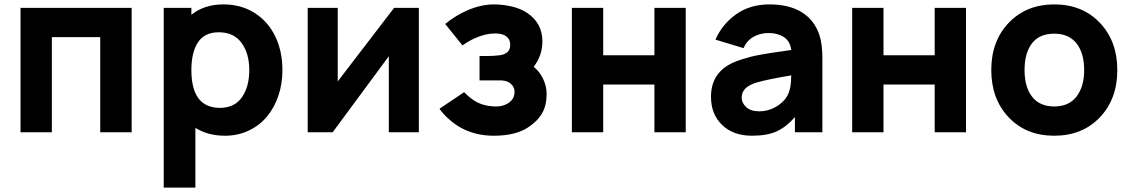

<svg xmlns="http://www.w3.org/2000/svg" viewBox="-20 -598 5113 868"><path d="M575.2 -562.5V0H433.1V-430.2H214.4V0H72.8V-562.5Z M990.2 -578.1Q1069.8 -578.1 1130.6 -539.8Q1191.4 -501.5 1224.1 -434.1Q1256.8 -366.7 1256.8 -281.2Q1256.8 -218.3 1238 -163.6Q1219.2 -108.9 1185.5 -69.3Q1151.9 -29.8 1103.3 -7.1Q1054.7 15.6 997.6 15.6Q919.9 15.6 863.3 -20V250H720.2V-562.5H845.2V-531.2Q903.3 -578.1 990.2 -578.1ZM974.6 -110.4Q1040 -110.4 1073.5 -158Q1106.9 -205.6 1106.9 -281.2Q1106.9 -356 1072 -404.1Q1037.1 -452.1 969.2 -452.1Q905.3 -452.1 875.2 -407Q845.2 -361.8 845.2 -281.2Q845.2 -110.4 974.6 -110.4Z M1873.5 -562.5V0H1737.8V-343.8L1483.9 0H1371.1V-562.5H1506.8V-230L1761.7 -562.5Z M1992.7 -489.7Q2039.1 -527.8 2092.8 -551.3Q2155.8 -578.1 2212.4 -578.1Q2252.9 -578.1 2293.9 -568.6Q2335 -559.1 2364.7 -538.6Q2432.1 -492.7 2432.1 -410.6Q2432.1 -347.2 2392.6 -295.9Q2419.4 -274.9 2435.3 -241.5Q2451.2 -208 2451.2 -173.8Q2451.2 -122.1 2431.2 -86.7Q2411.1 -51.3 2368.7 -22.9Q2311.5 15.6 2212.4 15.6Q2129.9 15.6 2064.5 -20Q2037.1 -34.7 2009 -59.8Q1981 -85 1966.8 -106.4L2078.1 -181.2Q2104.5 -154.8 2127.9 -140.6Q2168.5 -116.7 2224.1 -116.7Q2251.5 -116.7 2273.9 -129.4Q2306.2 -147.9 2306.2 -183.1Q2306.2 -203.6 2290.8 -218Q2275.4 -232.4 2249 -234.4H2181.2H2147.9V-344.7H2181.2Q2210.9 -344.7 2238.3 -348.1Q2286.6 -354.5 2286.6 -395Q2286.6 -424.3 2262.7 -437.5Q2246.1 -446.8 2217.8 -446.8Q2174.8 -446.8 2126 -424.8Q2098.6 -412.6 2070.8 -392.6Z M2938.5 -562.5H3080.1V0H2938.5V-215.8H2707V0H2565.4V-562.5H2707V-348.1H2938.5Z M3697.8 0H3573.7V-68.8Q3535.2 -24.4 3491.9 -4.4Q3448.7 15.6 3379.9 15.6Q3294.9 15.6 3244.6 -33Q3194.3 -81.5 3194.3 -160.6Q3194.3 -270.5 3295.4 -315.4Q3313 -323.2 3335 -330.1Q3356.9 -336.9 3373.8 -341.3Q3390.6 -345.7 3420.4 -351.1Q3450.2 -356.4 3463.4 -358.4Q3476.6 -360.4 3512.5 -365.5Q3548.3 -370.6 3557.1 -372.1Q3551.8 -412.1 3523.7 -430.4Q3495.6 -448.7 3455.1 -448.7Q3416.5 -448.7 3386.2 -431.4Q3356 -414.1 3341.3 -380.4L3214.4 -418.9Q3245.1 -488.8 3307.9 -533.4Q3370.6 -578.1 3459 -578.1Q3547.4 -578.1 3605 -542.5Q3662.6 -506.8 3685.1 -437.5Q3697.8 -397.5 3697.8 -335.4ZM3538.1 -162.6Q3557.1 -195.3 3557.1 -257.3Q3450.7 -239.3 3404.8 -226.1Q3333 -206.5 3333 -157.2Q3333 -132.3 3353.8 -113.5Q3374.5 -94.7 3413.1 -94.7Q3451.2 -94.7 3485.8 -114Q3520.5 -133.3 3538.1 -162.6Z M4205.6 -562.5H4347.2V0H4205.6V-215.8H3974.1V0H3832.5V-562.5H3974.1V-348.1H4205.6Z M4746.1 15.6Q4619.1 15.6 4540.3 -67.4Q4461.4 -150.4 4461.4 -281.2Q4461.4 -413.1 4541 -495.6Q4620.6 -578.1 4746.1 -578.1Q4873 -578.1 4952.1 -495.1Q5031.2 -412.1 5031.2 -281.2Q5031.2 -149.9 4951.9 -67.1Q4872.6 15.6 4746.1 15.6ZM4881.3 -281.2Q4881.3 -357.9 4846.7 -401.9Q4812 -445.8 4746.1 -445.8Q4678.7 -445.8 4645.3 -401.9Q4611.8 -357.9 4611.8 -281.2Q4611.8 -204.1 4646.2 -160.4Q4680.7 -116.7 4746.1 -116.7Q4812 -116.7 4846.7 -161.4Q4881.3 -206.1 4881.3 -281.2Z"/></svg>

Font: Manrope3 ExtraBold
Style: Bold
Weight: 800
Width: 4
Designer: Mikhail Sharanda
Foundry: Mikhail Sharanda
Version: Version 3.000;PS 003.000;hotconv 1.0.88;makeotf.lib2.5.64775